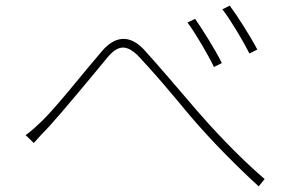

<svg xmlns="http://www.w3.org/2000/svg" viewBox="-20 -716 1040 682"><path d="M673 -649 646 -636C675 -597 720 -520 740 -478L768 -492C744 -541 695 -618 673 -649ZM796 -696 770 -683C800 -644 845 -568 866 -526L894 -540C869 -588 819 -666 796 -696ZM71 -236 100 -208C113 -223 134 -246 153 -265C202 -319 306 -444 360 -510C399 -557 430 -561 476 -512C522 -463 574 -403 655 -305C725 -222 827 -119 899 -54L920 -80C823 -163 726 -269 677 -326C625 -387 542 -484 494 -537C441 -596 387 -588 341 -533C283 -466 183 -339 132 -289C109 -267 91 -250 71 -236Z"/></svg>

Font: Noto Sans Japanese Thin
Style: Regular
Weight: 100
Designer: Ryoko NISHIZUKA (kana & ideographs); Paul D. Hunt (Latin, Greek & Cyrillic); Wenlong ZHANG (bopomofo); Sandoll Communica
Foundry: Adobe Systems Incorporated
Version: Version 1.000;PS 1;hotconv 1.0.78;makeotf.lib2.5.61930